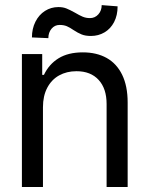

<svg xmlns="http://www.w3.org/2000/svg" viewBox="-20 -746 597 766"><path d="M151.4 0H67.4V-530.3H148.4V-447.3H155.3Q175.3 -489.7 213.6 -513.4Q252 -537.1 310.5 -537.1Q365.2 -537.1 405.3 -514.9Q445.3 -492.7 467.3 -447.8Q489.3 -402.8 489.3 -336.9V0H405.3V-331.1Q405.3 -392.6 373.5 -427.2Q341.8 -461.9 285.2 -461.9Q246.1 -461.9 215.8 -445.1Q185.5 -428.2 168.5 -395.8Q151.4 -363.3 151.4 -318.4ZM212.9 -717.8Q231 -717.8 244.6 -712.4Q258.3 -707 279.3 -695.3Q296.4 -685.1 309.8 -679.4Q323.2 -673.8 338.9 -673.8Q358.9 -673.8 372.3 -688.7Q385.7 -703.6 385.7 -725.6L449.2 -720.7Q449.2 -685.1 435.3 -658.2Q421.4 -631.3 397 -616.9Q372.6 -602.5 342.8 -602.5Q320.8 -602.5 305.7 -608.6Q290.5 -614.7 273.4 -626Q258.8 -636.2 246.6 -641.4Q234.4 -646.5 217.8 -646.5Q198.2 -646.5 185.5 -631.3Q172.9 -616.2 172.9 -593.8L107.4 -596.7Q107.4 -631.3 121.3 -659.2Q135.3 -687 159.4 -702.4Q183.6 -717.8 212.9 -717.8Z"/></svg>

Font: WEMIX Pretendard
Style: Regular
Weight: 400
Designer: Base glyphs from Inter by Rasmus Andersson; Hangeul glyphs from Noto Sans CJK(Source Han Sans) by Jang Soo-young and Kan
Foundry: Kil Hyung-jin
Version: Version 1.000